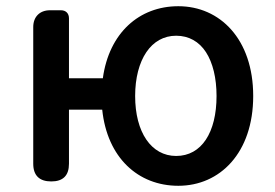

<svg xmlns="http://www.w3.org/2000/svg" viewBox="-20 -584 884 618"><path d="M643 -416C665 -382 677 -333 677 -275C677 -158 629 -82 547 -82C467 -82 415 -158 415 -275C415 -333 428 -382 451 -416C474 -450 507 -469 547 -469C588 -469 621 -450 643 -416ZM87 -275V-57C87 -19 107 0 145 0C183 0 202 -19 202 -57V-231H309C325 -77 424 14 554 14C688 14 795 -92 795 -275C795 -458 688 -564 554 -564C428 -564 331 -478 311 -332H202V-525C202 -541 192 -551 176 -551H144H141C108 -551 87 -530 87 -497Z"/></svg>

Font: GenSenRounded2 TW M
Style: Regular
Weight: 500
Version: Version 2.100;PS 2.1;hotconv 16.6.51;makeotf.lib2.5.65220 DE